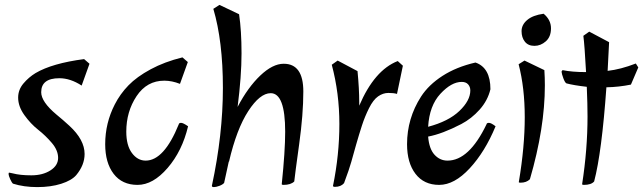

<svg xmlns="http://www.w3.org/2000/svg" viewBox="-20 -732 2623 783"><path d="M345 -472 313 -383Q267 -413 222 -413Q148 -413 148 -356Q148 -317 210 -265Q237 -243 263 -219Q325 -162 325 -104Q325 -59 291 -18Q272 4 229.5 17.5Q187 31 132 31Q77 31 33 17Q28 13 21.5 -1.5Q15 -16 15 -22Q15 -28 17.5 -28Q20 -28 32 -25Q62 -17 108 -17Q154 -17 185.5 -37Q217 -57 217 -88Q217 -119 191.5 -149Q166 -179 135.5 -203Q105 -227 79.5 -262.5Q54 -298 54 -334Q54 -366 75.5 -391.5Q97 -417 125 -434Q193 -474 323 -491Z M409 -144Q409 -230 448 -306Q470 -349 504 -384Q538 -419 594.5 -449.5Q651 -480 724 -498L746 -479L714 -390Q681 -403 650 -403Q579 -403 537 -340Q495 -277 495 -195Q495 -139 518 -108Q541 -77 574 -77Q649 -77 709 -225Q710 -231 718.5 -231Q727 -231 747 -217Q723 -116 663.5 -47Q604 22 541 22Q478 22 443.5 -23Q409 -68 409 -144Z M1129 19Q1143 -116 1143 -195Q1143 -352 1084 -352Q1040 -352 992.5 -279Q945 -206 914 -73H913Q908 -48 894 14Q888 21 874.5 26Q861 31 852.5 31Q844 31 844 26Q889 -183 889 -373.5Q889 -564 850 -696L875 -712L955 -674Q965 -607 965 -514.5Q965 -422 949 -296Q991 -376 1041.5 -424Q1092 -472 1137 -472Q1217 -472 1217 -359Q1217 -266 1200 -143.5Q1183 -21 1180 8Q1166 22 1136 22Q1129 22 1129 19Z M1623 -464 1599 -349Q1586 -353 1564 -353Q1542 -353 1522 -339Q1502 -325 1485 -291Q1468 -257 1456 -220Q1444 -183 1432 -141Q1420 -99 1412.5 -71.5Q1405 -44 1383 15Q1370 30 1346 30Q1338 30 1338 26Q1364 -101 1364 -226.5Q1364 -352 1333 -468L1357 -485L1438 -442Q1445 -370 1445 -315V-301Q1507 -446 1602 -483Z M1980 -368Q1969 -322 1936 -285Q1903 -248 1861 -226Q1784 -186 1726 -175Q1730 -125 1752 -101Q1774 -77 1805 -77Q1893 -77 1964 -225Q1965 -231 1974 -231Q1983 -231 2001 -217Q1958 -113 1895.5 -45.5Q1833 22 1771 22Q1709 22 1674.5 -23Q1640 -68 1640 -144Q1640 -249 1697 -338Q1728 -386 1784.5 -422.5Q1841 -459 1919 -477Q1980 -456 1980 -368ZM1863 -398Q1821 -398 1776 -349.5Q1731 -301 1726 -215Q1809 -237 1853.5 -279.5Q1898 -322 1898 -363Q1898 -378 1889 -388Q1880 -398 1863 -398Z M2200 -446Q2202 -416 2202 -384Q2202 -210 2141 -1Q2127 13 2103 13Q2098 13 2096.5 12Q2095 11 2096 9Q2120 -134 2120 -254Q2120 -374 2095 -470L2119 -485ZM2197 -676Q2227 -651 2227 -616.5Q2227 -582 2206 -563.5Q2185 -545 2159.5 -545Q2134 -545 2120.5 -562Q2107 -579 2107 -605Q2107 -631 2130 -650.5Q2153 -670 2197 -676Z M2583 -457 2553 -387Q2504 -377 2453 -376Q2434 -110 2403 8Q2391 22 2361 22Q2354 22 2354 19Q2376 -123 2376 -257Q2376 -306 2373 -378Q2320 -384 2290 -392Q2284 -395 2277.5 -412.5Q2271 -430 2270 -440L2274 -446Q2313 -438 2370 -438Q2364 -548 2359 -586L2383 -603L2464 -560L2458 -443Q2511 -449 2573 -473Z"/></svg>

Font: Julee
Style: Regular
Weight: 400
Version: Version 1.001